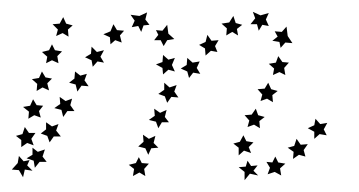

<svg xmlns="http://www.w3.org/2000/svg" viewBox="-53 -316 607 325"><path d="M501 -108 495 -97 500 -87 488 -89 479 -81V-93L468 -99L479 -104L481 -115L489 -106ZM468 -72 461 -62 464 -51 453 -54 443 -47 444 -59 434 -66 445 -69 449 -81 456 -71ZM430 -39 421 -31 423 -19 412 -25 400 -21 404 -32 398 -42 408 -41 413 -51 418 -41ZM384 -19 370 -22 361 -11V-25L351 -33L363 -34L366 -44L372 -35L383 -36L376 -27ZM351 -53V-66L342 -73L353 -76L359 -87L364 -77L376 -75L368 -67L372 -57L360 -61ZM366 -101 369 -112 361 -121 373 -122 380 -132 384 -121 395 -118 386 -111 387 -99 377 -105ZM388 -145 391 -156 383 -165 395 -166 401 -176 406 -165 417 -162 408 -155 409 -143 399 -149ZM409 -189 411 -200 402 -208 414 -210 418 -221 425 -211 436 -210 428 -201 430 -189 420 -194ZM422 -235 420 -245 408 -247 417 -254 412 -263 424 -262 432 -271 434 -255 442 -243 430 -244ZM402 -272 391 -274 385 -264 382 -275H371L379 -285L375 -296L388 -290L402 -294L397 -283ZM357 -274 348 -267 350 -256 340 -262 330 -256 331 -268 322 -276 335 -278 342 -289 346 -277ZM317 -248 311 -238 315 -228 304 -230 295 -222 294 -234 284 -240 295 -245 298 -257 305 -247ZM285 -212 280 -201 286 -191 274 -193 267 -184 264 -195 253 -200 263 -206 264 -218 273 -210ZM246 -172 242 -161 249 -151 237 -152 230 -142 226 -153 215 -157 225 -164V-176L234 -168ZM229 -130 226 -118 233 -109H221L215 -99L211 -110L199 -113L209 -120L208 -132L218 -125ZM210 -86 207 -74 215 -66 203 -65 198 -54 193 -65 181 -68 190 -76 189 -88 199 -81ZM172 -18 174 -30 165 -37 177 -40 182 -50 187 -40 199 -39 191 -30 193 -18 183 -24ZM223 -190 222 -201 211 -207 222 -211 223 -223 232 -215 243 -218 238 -206 243 -195 232 -198ZM224 -238 219 -248H208L215 -257L211 -265L222 -264L230 -274L232 -259L242 -250L230 -248ZM200 -274 190 -273 186 -262 181 -272 170 -270 175 -281 168 -291 183 -289 196 -295 193 -283ZM157 -264 150 -256 153 -244 142 -248 134 -241 133 -253 122 -258 134 -263 139 -275 145 -265ZM123 -231 117 -220 123 -210 112 -212 104 -203 102 -214 91 -219 101 -225 102 -237 111 -228ZM94 -191 90 -180 97 -170 85 -171 78 -161 75 -173 64 -176 73 -183 74 -195 83 -188ZM69 -149 66 -138 73 -128H61L54 -118L51 -130L39 -133L49 -140L48 -152L58 -145ZM46 -106 42 -95 50 -85H38L31 -75L27 -86L16 -90L25 -97V-109L35 -102ZM23 -63 19 -51 26 -42H14L6 -32L4 -44L-8 -48L2 -54V-66L11 -59ZM-14 -16 -21 -28 -33 -29 -23 -40 -21 -52 -13 -43 -3 -45 -7 -36 2 -27 -11 -29ZM-17 -67V-79L-26 -86L-15 -89L-11 -101L-4 -91H7L0 -81L4 -70L-7 -74ZM-5 -115 -4 -127 -14 -135 -2 -137 3 -148 9 -138 20 -137 13 -128 16 -117 5 -121ZM9 -162 10 -174 1 -182 13 -184 18 -195 24 -185 35 -183 27 -175 30 -163 19 -168ZM25 -209 27 -220 18 -228 30 -231 35 -241 40 -231 52 -229 44 -221 46 -209 35 -214ZM42 -255 45 -266 36 -275 48 -276 54 -287 59 -276 70 -273 62 -266 63 -254 53 -260Z"/></svg>

Font: Santa christmas start
Style: Regular
Weight: 400
Designer: MUHAMMAD YONI
Version: Version 001.000